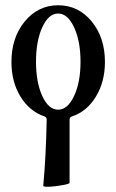

<svg xmlns="http://www.w3.org/2000/svg" viewBox="-20 -445 447 737"><path d="M146 269Q156.7 153.3 159.2 14.2Q159.2 5.4 150.9 2Q93.3 -17.6 58.6 -74.2Q23.9 -130.9 23.9 -207Q23.9 -300.8 75.2 -362.8Q126.5 -424.8 203.1 -424.8Q280.8 -424.8 331.8 -362.8Q382.8 -300.8 382.8 -207Q382.8 -130.9 347.9 -73.7Q313 -16.6 255.9 2Q247.1 4.9 247.1 14.2V256.8Q247.1 260.7 220.7 265.6Q194.3 270.5 171.9 271.7Q149.4 272.9 146 269ZM289.1 -208Q289.1 -287.1 264.4 -340.1Q239.7 -393.1 203.1 -393.1Q166.5 -393.1 142.3 -340.3Q118.2 -287.6 118.2 -208Q118.2 -128.9 142.3 -76.4Q166.5 -23.9 203.1 -23.9Q239.7 -23.9 264.4 -76.7Q289.1 -129.4 289.1 -208Z"/></svg>

Font: Junicode SmCond Medium
Style: Regular
Weight: 500
Width: 4
Designer: Peter S. Baker
Version: Version 2.206